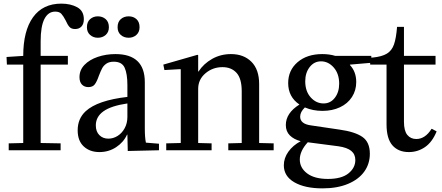

<svg xmlns="http://www.w3.org/2000/svg" viewBox="-20 -828 2434 1058"><path d="M16 -514 108 -520Q108 -658 162 -733Q216 -808 318 -808Q369 -808 405.5 -788Q442 -768 442 -722Q442 -696 429 -682Q416 -668 394 -668Q373 -668 362.5 -680Q352 -692 342 -715Q329 -740 318 -752Q307 -764 284 -764Q246 -764 225 -724Q204 -684 204 -600V-520H354V-472H204V-40L314 -38V0H28V-38L108 -40V-472H18Z M452 -215Q517 -275 682 -294V-359Q682 -421 667 -454.5Q652 -488 607 -488Q582 -488 566.5 -477.5Q551 -467 543 -452Q535 -437 525 -411Q514 -379 502.5 -363.5Q491 -348 467 -348Q445 -348 431.5 -362Q418 -376 418 -403Q418 -442 445.5 -470.5Q473 -499 518.5 -514.5Q564 -530 616 -530Q778 -530 778 -375V-120Q778 -70 784 -42L856 -36V0L684 4L682 -86H680Q661 -44 620 -17Q579 10 528 10Q475 10 441.5 -21Q408 -52 408 -110Q408 -174 452 -215ZM577 -64Q604 -64 628 -79Q652 -94 667 -121.5Q682 -149 682 -184V-258Q593 -245 550.5 -215Q508 -185 508 -137Q508 -103 527.5 -83.5Q547 -64 577 -64ZM459 -678Q459 -707 476.5 -722.5Q494 -738 519 -738Q545 -738 562.5 -722.5Q580 -707 580 -678Q580 -651 562.5 -635.5Q545 -620 519 -620Q494 -620 476.5 -635.5Q459 -651 459 -678ZM689 -738Q715 -738 732 -722.5Q749 -707 749 -678Q749 -651 731.5 -635.5Q714 -620 689 -620Q663 -620 645.5 -635.5Q628 -651 628 -678Q628 -707 645.5 -722.5Q663 -738 689 -738Z M1068 -526 1072 -524V-434H1074Q1102 -477 1149 -503.5Q1196 -530 1253 -530Q1323 -530 1365.5 -487.5Q1408 -445 1408 -365V-40L1488 -38V0H1238V-38L1312 -40V-325Q1312 -395 1283.5 -426.5Q1255 -458 1206 -458Q1152 -458 1112 -424Q1072 -390 1072 -338V-40L1146 -38V0H896V-38L976 -40V-445L974 -447L886 -442L880 -472Z M1763 -258Q1801 -258 1825 -289Q1849 -320 1849 -367Q1849 -422 1819 -456Q1789 -490 1749 -490Q1711 -490 1686.5 -458.5Q1662 -427 1662 -380Q1662 -325 1692 -291.5Q1722 -258 1763 -258ZM1637 -50Q1599 -60 1577 -82Q1555 -104 1555 -139Q1555 -205 1630 -252Q1568 -294 1568 -370Q1568 -441 1620 -485.5Q1672 -530 1756 -530Q1795 -530 1828 -520H2026V-482L1909 -472L1908 -470Q1943 -433 1943 -376Q1943 -330 1919.5 -293.5Q1896 -257 1853.5 -237Q1811 -217 1757 -217Q1704 -217 1660 -236Q1634 -211 1634 -185Q1634 -145 1694 -137L1850 -114Q1936 -102 1977 -73.5Q2018 -45 2018 19Q2018 75 1987 118Q1956 161 1897 185.5Q1838 210 1757 210Q1660 210 1602 176.5Q1544 143 1544 83Q1544 43 1569 8Q1594 -27 1637 -50ZM1787 158Q1862 158 1900 127.5Q1938 97 1938 54Q1938 22 1915.5 3.5Q1893 -15 1845 -22L1676 -44Q1632 4 1632 51Q1632 97 1672.5 127.5Q1713 158 1787 158Z M2018 -510 2035 -511Q2085 -516 2112 -532.5Q2139 -549 2151 -583Q2163 -617 2168 -680H2206V-520H2380V-472H2206V-157Q2206 -107 2224.5 -84.5Q2243 -62 2274 -62Q2323 -62 2358 -118H2360L2386 -104Q2362 -45 2322 -17.5Q2282 10 2233 10Q2175 10 2142.5 -27Q2110 -64 2110 -143V-472H2020Z"/></svg>

Font: Minipax
Style: Regular
Weight: 400
Designer: Raphaël Ronot, Igor Stepanchenko (Cyrillic)
Foundry: steppetype
Version: Version 1.002